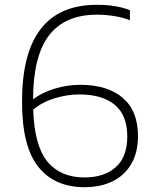

<svg xmlns="http://www.w3.org/2000/svg" viewBox="-20 -769 628 798"><path d="M553.5 -203.5Q553.5 -134.5 525.2 -86.8Q497 -39 447 -15Q397 9 331.5 9Q206.5 9 139 -75.8Q71.5 -160.5 71.5 -346.5Q71.5 -749 382 -749Q465 -749 520 -726.5V-685Q491 -696.5 454.5 -702.2Q418 -708 383 -708Q250.5 -708 184.2 -622.5Q118 -537 117.5 -356.5Q154.5 -384.5 207.2 -400.5Q260 -416.5 314 -416.5Q426.5 -416.5 490 -362.5Q553.5 -308.5 553.5 -203.5ZM509 -202Q509 -290 457.2 -333.2Q405.5 -376.5 309.5 -376.5Q259.5 -376.5 207 -360.5Q154.5 -344.5 118 -313Q123 -163 177.2 -97.2Q231.5 -31.5 331.5 -31.5Q412.5 -31.5 460.8 -74Q509 -116.5 509 -202Z"/></svg>

Font: Encode Sans Semi Expanded ExLight
Style: Regular
Weight: 275
Width: 6
Designer: Multiple Designers
Foundry: Impallari Type
Version: Version 2.000